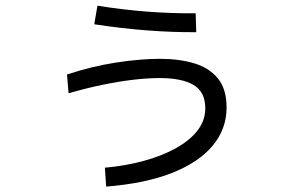

<svg xmlns="http://www.w3.org/2000/svg" viewBox="-20 -631 1040 689"><path d="M360.9 38.6 356.4 -29.2Q430.6 -35.8 496 -53.7Q561.4 -71.6 610.9 -99Q660.5 -126.4 688.6 -162.5Q716.7 -198.6 716.7 -241.9Q716.7 -301.1 674.8 -326Q632.9 -350.9 552.9 -350.9Q510.3 -350.9 457.2 -344.7Q404.1 -338.4 345.7 -326.2Q287.3 -314.1 226.1 -296.2L220.4 -363.6Q308.1 -392.8 395.6 -406.4Q483.2 -419.9 554.1 -419.9Q623.3 -419.9 677.2 -403.7Q731.1 -387.4 762.1 -349.4Q793.1 -311.3 793.1 -245.1Q793.1 -168.2 743 -108.1Q692.9 -48.1 596.7 -10.2Q500.6 27.6 360.9 38.6ZM684.2 -515.5Q601.4 -514.9 510.4 -521.7Q419.3 -528.5 318.2 -543.9L329.7 -610.6Q421.1 -595.9 508.9 -589.2Q596.7 -582.5 682.2 -583.3Z"/></svg>

Font: Murecho Thin
Style: Regular
Weight: 100
Designer: Neil Summerour
Foundry: Positype
Version: Version 1.010